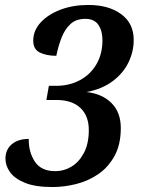

<svg xmlns="http://www.w3.org/2000/svg" viewBox="-20 -744 571 774"><path d="M192 10Q122 10 80.5 -7Q39 -24 20.5 -50Q2 -76 2 -104Q2 -141 27.5 -162.5Q53 -184 96 -184Q95 -131 120.5 -92.5Q146 -54 203 -54Q238 -54 268.5 -72.5Q299 -91 318.5 -128Q338 -165 338 -220Q338 -277 304 -309Q270 -341 207 -341H167L177 -398H206Q260 -398 302.5 -421Q345 -444 369 -485.5Q393 -527 393 -582Q393 -620 376.5 -644Q360 -668 324 -668Q287 -668 264.5 -647.5Q242 -627 228.5 -593Q215 -559 207 -519Q168 -519 141 -532Q114 -545 114 -580Q114 -621 144 -653.5Q174 -686 224 -705Q274 -724 336 -724Q418 -724 468.5 -687Q519 -650 519 -583Q519 -536 498 -492.5Q477 -449 434.5 -417Q392 -385 329 -373Q392 -366 429.5 -328.5Q467 -291 467 -228Q467 -161 441.5 -115Q416 -69 375.5 -41.5Q335 -14 286.5 -2Q238 10 192 10Z"/></svg>

Font: Noto Serif SemiCondensed SemiBold
Style: Italic
Weight: 600
Width: 4
Italic angle: -12°
Designer: Monotype Design Team
Foundry: Monotype Imaging Inc.
Version: Version 2.014; ttfautohint (v1.8.4.7-5d5b)